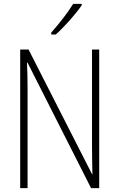

<svg xmlns="http://www.w3.org/2000/svg" viewBox="-20 -969 615 989"><path d="M401 -942V-949H357C327 -901 287 -850 244 -801V-791H267C310 -829 369 -895 401 -942ZM491 0V-714H454V-211C454 -174 455 -120 456 -72H454L127 -714H84V0H122V-512C122 -566 121 -606 119 -646H122L449 0Z"/></svg>

Font: Noto Sans Devanagari UI Condensed ExtraLight
Style: Regular
Weight: 200
Width: 3
Designer: Jelle Bosma - Monotype Design Team
Foundry: Monotype Imaging Inc.
Version: Version 2.004